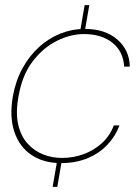

<svg xmlns="http://www.w3.org/2000/svg" viewBox="-20 -620 533 744"><path d="M184 104 203 -6H221L202 104ZM289 -490 308 -600H326L307 -490ZM216 12Q149 12 102 -19.5Q55 -51 35.5 -109.5Q16 -168 30 -248Q41 -308 67.5 -356Q94 -404 131.5 -438Q169 -472 214.5 -490Q260 -508 308 -508Q388 -508 435 -466.5Q482 -425 483 -362H461Q458 -420 416 -454Q374 -488 305 -488Q253 -488 200 -461.5Q147 -435 106.5 -382Q66 -329 52 -248Q40 -183 50.5 -137.5Q61 -92 87 -63.5Q113 -35 147.5 -21.5Q182 -8 219 -8Q265 -8 305 -23Q345 -38 375.5 -66Q406 -94 421 -134H443Q428 -93 396.5 -59.5Q365 -26 319.5 -7Q274 12 216 12Z"/></svg>

Font: DM Sans 36pt Thin
Style: Italic
Weight: 250
Italic angle: -10°
Designer: Colophon Foundry, Jonny Pinhorn
Foundry: Colophon Foundry
Version: Version 4.004;gftools[0.9.30]